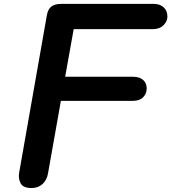

<svg xmlns="http://www.w3.org/2000/svg" viewBox="-20 -948 864 968"><path d="M139 0Q96.5 0 84 -24Q71.5 -48 76.5 -77L216.5 -872.5Q222 -902 239.2 -915.2Q256.5 -928.5 290 -928.5H754Q786.5 -928.5 805.2 -911Q824 -893.5 824 -864Q824 -841 804.5 -821Q785 -801 749.5 -801H351.5L308.5 -561H651Q683.5 -561 701.5 -545Q719.5 -529 719.5 -502Q719.5 -476 701.8 -457.8Q684 -439.5 650 -439.5H287L222 -73.5Q216.5 -41 194.8 -20.5Q173 0 139 0Z"/></svg>

Font: Edu VIC WA NT Hand Pre
Style: Regular
Weight: 400
Designer: Tina and Corey Anderson, Eben Sorkin, Mirko Velimirovic
Foundry: Google for Education
Version: Version 1.000